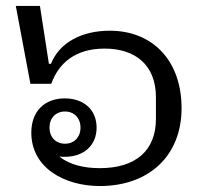

<svg xmlns="http://www.w3.org/2000/svg" viewBox="-20 -612 692 644"><path d="M315 12C478 12 589 -88 589 -249C589 -410 491 -509 348 -509C254 -509 179 -469 151 -398H144L114 -592H33L82 -331H152C176 -398 230 -449 331 -449C435 -449 503 -393 503 -286V-213C503 -106 434 -48 315 -48C262 -48 215 -59 180 -86L181 -87C186 -86 191 -86 197 -86C261 -86 304 -124 304 -184C304 -244 261 -282 197 -282C133 -282 85 -242 85 -167C85 -50 195 12 315 12ZM198 -130C167 -130 146 -152 146 -184C146 -216 167 -238 198 -238C229 -238 250 -216 250 -184C250 -152 229 -130 198 -130Z"/></svg>

Font: IBM Plex Thai Looped
Style: Regular
Weight: 400
Designer: Mike Abbink, Paul van der Laan, Pieter van Rosmalen, Ben Mitchell, Mark Frömberg
Foundry: Bold Monday
Version: Version 1.0